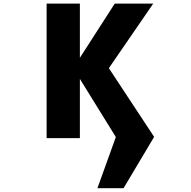

<svg xmlns="http://www.w3.org/2000/svg" viewBox="-20 -752 1040 1048"><path d="M654.3 275.4H511.7L612.3 -3.9L416 -321.3V2H234.4V-732.4H416V-436.5L606.4 -732.4H816.4L574.2 -379.9L821.3 -4.9Z"/></svg>

Font: GenEi Gothic M Heavy
Style: Regular
Weight: 800
Designer: o_tamon (Modified); [Source Han Sans]
Ryoko NISHIZUKA  (kana & ideographs); Paul D. Hunt (Latin, Greek & Cyrillic); Wenl
Version: Version 1.1a;Original Version 1.004